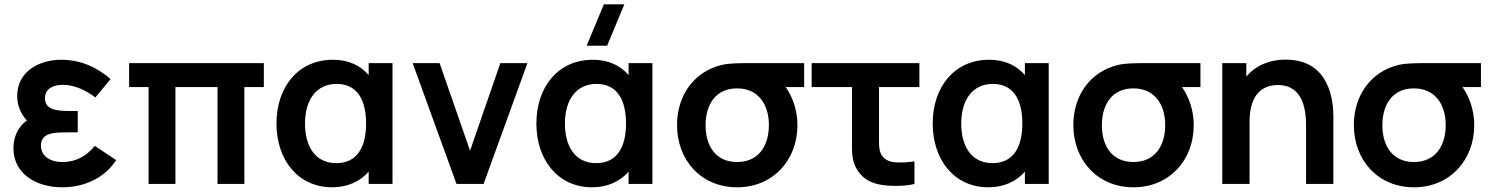

<svg xmlns="http://www.w3.org/2000/svg" viewBox="-20 -822 6666 858"><path d="M258.5 15C361.5 15 450.5 -30.5 499 -106.5L404 -170C365.5 -124 318.5 -98 260.5 -98C200 -98 163 -126.5 163 -171.5C163 -230 222.5 -230.5 287.5 -230.5H327.5V-326H288C227 -326 181 -334.5 181 -383C181 -426 218 -443 261 -443C313 -443 366 -417.5 406 -386.5L474 -468.5C414.5 -521.5 338.5 -555 255 -555C151 -555 57 -500 57 -394C57 -353 70 -317 100 -283.5C61.5 -256.5 40 -211 40 -159.5C40 -46.5 140 15 258.5 15Z M644 0H764V-433H952V0H1072V-433H1159V-540H557V-433H644Z M1464.5 15C1532.5 15 1589.5 -11 1627.5 -55V0H1734V-540H1627.5V-486.5C1590.5 -530 1536 -555 1468 -555C1313 -555 1215.5 -434 1215.5 -270C1215.5 -108 1311.5 15 1464.5 15ZM1343 -269.5C1343 -378 1395 -447 1484.5 -447C1576.5 -447 1616 -375.5 1616 -270C1616 -165.5 1576.5 -93 1483 -93C1385.5 -93 1343 -172 1343 -269.5Z M2020 0H2141L2337 -540H2216L2080.5 -148.5L1944.5 -540H1824Z M2626 15C2694 15 2751 -11 2789 -55V0H2895.5V-540H2789V-486.5C2752 -530 2697.5 -555 2629.5 -555C2474.5 -555 2377 -434 2377 -270C2377 -108 2473 15 2626 15ZM2504.5 -269.5C2504.5 -378 2556.5 -447 2646 -447C2738 -447 2777.5 -375.5 2777.5 -270C2777.5 -165.5 2738 -93 2644.5 -93C2547 -93 2504.5 -172 2504.5 -269.5ZM2601.5 -617.5H2693L2770 -802.5H2678.5Z M3274 15C3434.5 15 3543.5 -106 3543.5 -263C3543.5 -328.5 3522.5 -388.5 3491 -433H3573.5V-540H3347.5C3287 -540 3240.5 -540 3206 -532C3083.5 -503 3005.5 -398 3005.5 -263C3005.5 -106.5 3113 15 3274 15ZM3133 -263C3133 -353 3177.5 -427.5 3274 -427C3368 -427 3416 -356 3416 -263C3416 -168.5 3368.5 -98 3274 -98C3182 -98 3133 -165 3133 -263Z M3919 4C3957 10.5 4026 11 4066.5 0V-101C4037.5 -96.5 4004.5 -94.5 3978 -97C3955 -99 3932.5 -108 3919 -130C3906 -152.5 3908 -183 3908 -227.5V-433H4088.5V-540H3607V-433H3787.5V-220.5C3787.5 -152 3782.5 -109 3810 -64C3839 -17 3879.5 -2.5 3919 4Z M4397 15C4465 15 4522 -11 4560 -55V0H4666.5V-540H4560V-486.5C4523 -530 4468.5 -555 4400.5 -555C4245.5 -555 4148 -434 4148 -270C4148 -108 4244 15 4397 15ZM4275.5 -269.5C4275.5 -378 4327.5 -447 4417 -447C4509 -447 4548.5 -375.5 4548.5 -270C4548.5 -165.5 4509 -93 4415.5 -93C4318 -93 4275.5 -172 4275.5 -269.5Z M5045 15C5205.5 15 5314.5 -106 5314.5 -263C5314.5 -328.5 5293.5 -388.5 5262 -433H5344.5V-540H5118.5C5058 -540 5011.5 -540 4977 -532C4854.5 -503 4776.5 -398 4776.5 -263C4776.5 -106.5 4884 15 5045 15ZM4904 -263C4904 -353 4948.5 -427.5 5045 -427C5139 -427 5187 -356 5187 -263C5187 -168.5 5139.5 -98 5045 -98C4953 -98 4904 -165 4904 -263Z M5816.5 -260V0H5938.5V-301.5C5938.5 -365.5 5925 -555.5 5726 -555.5C5648 -555.5 5589 -526.5 5549.5 -480V-540H5442V0H5564V-277.5C5564 -408.5 5629 -442 5690.5 -442C5805.5 -442 5816.5 -326.5 5816.5 -260Z M6298.5 15C6459 15 6568 -106 6568 -263C6568 -328.5 6547 -388.5 6515.5 -433H6598V-540H6372C6311.5 -540 6265 -540 6230.5 -532C6108 -503 6030 -398 6030 -263C6030 -106.5 6137.5 15 6298.5 15ZM6157.5 -263C6157.5 -353 6202 -427.5 6298.5 -427C6392.5 -427 6440.5 -356 6440.5 -263C6440.5 -168.5 6393 -98 6298.5 -98C6206.5 -98 6157.5 -165 6157.5 -263Z"/></svg>

Font: Manrope
Style: Bold
Weight: 700
Designer: Mikhail Sharanda
Foundry: Mikhail Sharanda
Version: Version 4.505;FEAKit 1.0